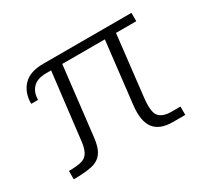

<svg xmlns="http://www.w3.org/2000/svg" viewBox="-91 -525 702 656"><g transform="rotate(-30 260.0 -197.0)"><path d="M423 0Q372 0 350 -28.5Q328 -57 335 -118L363 -361H195L164 -93Q160 -52 145.5 -32Q131 -12 104 -6Q77 0 32 0V-33Q65 -33 82.5 -38Q100 -43 108.5 -58Q117 -73 120 -100L151 -361H132Q96 -361 79 -343Q62 -325 62 -296H35Q35 -340 60.5 -367Q86 -394 139 -394H487V-361H407L380 -125Q373 -68 387.5 -50.5Q402 -33 435 -33H472V0Z"/></g></svg>

Font: Rokkitt ExtraLight
Style: Regular
Weight: 250
Version: Version 3.103